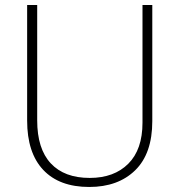

<svg xmlns="http://www.w3.org/2000/svg" viewBox="-20 -734 714 764"><path d="M586 -714V-252Q586 -123 518 -56.5Q450 10 335 10Q216 10 152 -58Q88 -126 88 -254V-714H128V-255Q128 -142 182 -84Q236 -26 337 -26Q434 -26 490.5 -82.5Q547 -139 547 -246V-714Z"/></svg>

Font: Noto Sans Disp ExtLt
Style: Regular
Weight: 200
Designer: Monotype Design Team
Foundry: Monotype Imaging Inc.
Version: Version 2.000;GOOG;noto-source:20170915:90ef993387c0